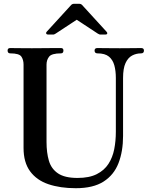

<svg xmlns="http://www.w3.org/2000/svg" viewBox="-20 -979 808 1011"><path d="M379 12Q297 12 235 -9Q173 -30 138.5 -77Q104 -124 104 -200V-639Q104 -664 92.5 -681Q81 -698 34 -698Q20 -698 20 -713Q20 -726 34 -726Q42 -726 68.5 -725.5Q95 -725 148 -725Q184 -725 217 -725.5Q250 -726 273 -726Q296 -726 301 -726Q314 -726 314 -713Q314 -698 301 -698Q252 -698 238.5 -680.5Q225 -663 225 -639V-232Q225 -175 237.5 -132.5Q250 -90 285.5 -66Q321 -42 388 -42Q450 -42 489.5 -62Q529 -82 551 -116Q573 -150 581.5 -193.5Q590 -237 590 -285V-569Q590 -606 582 -635Q574 -664 553.5 -681Q533 -698 493 -698Q478 -698 478 -713Q478 -726 493 -726Q502 -726 533.5 -725.5Q565 -725 611 -725Q652 -725 682.5 -725.5Q713 -726 723 -726Q738 -726 738 -713Q738 -698 723 -698Q697 -698 675.5 -686.5Q654 -675 641 -647Q628 -619 628 -568V-263Q628 -182 604 -120Q580 -58 525.5 -23Q471 12 379 12ZM233 -797Q226 -797 223.5 -802Q221 -807 226 -812L355 -953Q361 -959 370 -959H397Q406 -959 412 -953L541 -812Q546 -807 544.5 -802Q543 -797 535 -797H509Q505 -797 502 -798.5Q499 -800 495 -802L384 -875L273 -802Q269 -800 266.5 -798.5Q264 -797 259 -797Z"/></svg>

Font: Zen Antique Soft
Style: Regular
Weight: 400
Designer: Yoshimichi Ohira
Foundry: Positype
Version: Version 1.001